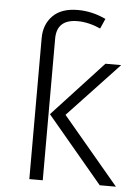

<svg xmlns="http://www.w3.org/2000/svg" viewBox="-53 -784 593 826"><g transform="rotate(5 243.5 -371.5)"><path d="M163 0H105V-609Q105 -668 142 -705.5Q179 -743 250 -743Q312 -743 371 -715L352 -672Q300 -695 253 -695Q163 -695 163 -612ZM479 0H409L169 -286L388 -523H456L236 -289Z"/></g></svg>

Font: Trujillo Light
Style: Regular
Weight: 300
Designer: Fira Sans original fonts by bBox Type GmbH, Carrois Corporate GbR, & Edenspiekermann AG / Changes by Cristiano Sobral
Foundry: Fira Sans original fonts by bBox Type GmbH, Carrois Corporate GbR, & Edenspiekermann AG / Changes by Cristiano Sobral
Version: Version 4.301;July 28, 2020;FontCreator 13.0.0.2655 64-bit